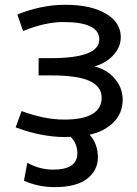

<svg xmlns="http://www.w3.org/2000/svg" viewBox="-20 -555 565 794"><path d="M371.1 -280.3Q422.9 -266.6 452.1 -232.4Q487.3 -193.4 487.3 -142.6Q487.3 -86.9 449.2 -48.8Q411.1 -10.7 350.6 2Q384.8 40 384.8 95.7Q384.8 149.4 340.3 184.1Q295.9 218.8 206.1 218.8Q138.7 218.8 79.1 192.4L92.8 118.2Q144.5 146.5 199.2 146.5Q300.8 146.5 299.8 78.1Q299.8 40 272.5 10.7Q271.5 10.7 262.7 11.2Q253.9 11.7 249 11.7Q151.4 11.7 44.9 -28.3L69.3 -95.7Q164.1 -60.5 245.1 -60.5Q400.4 -60.5 400.4 -151.4Q400.4 -196.3 351.6 -219.7Q302.7 -243.2 189.5 -243.2H139.6V-314.5H189.5Q390.6 -314.5 390.6 -391.6Q390.6 -463.9 242.2 -463.9Q167 -463.9 75.2 -426.8L51.8 -495.1Q152.3 -535.2 249 -535.2Q356.4 -535.2 418 -498.5Q479.5 -461.9 479.5 -401.4Q479.5 -358.4 445.3 -323.2Q417 -293.9 371.1 -280.3Z"/></svg>

Font: Nasu
Style: Regular
Weight: 400
Designer: Ryoko NISHIZUKA (kana &amp; ideographs); Paul D. Hunt (Latin, Greek &amp; Cyrillic); Wenlong ZHANG (bopomofo); Sandoll C
Version: Version 2014.1215